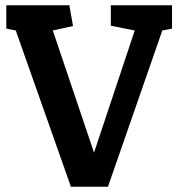

<svg xmlns="http://www.w3.org/2000/svg" viewBox="-20 -711 679 731"><path d="M250 0 40 -595 4 -602V-691H244L258 -612L181 -595L338 -130L493 -595L402 -613V-691H635V-602L598 -595L391 0Z"/></svg>

Font: Kreon Light
Style: Regular
Weight: 300
Designer: Julia Petretta
Foundry: Julia Petretta and Eli Heuer
Version: Version 2.002